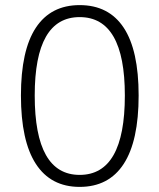

<svg xmlns="http://www.w3.org/2000/svg" viewBox="-20 -726 624 752"><path d="M292 6Q179 6 120.5 -84Q62 -174 62 -352Q62 -529 120.5 -617.5Q179 -706 292 -706Q406 -706 464.5 -617.5Q523 -529 523 -352Q523 -174 464.5 -84Q406 6 292 6ZM292 -41Q469 -41 469 -352Q469 -659 292 -659Q116 -659 116 -352Q116 -41 292 -41Z"/></svg>

Font: Asap Condensed ExtraLight
Style: Regular
Weight: 200
Width: 3
Designer: Pablo Cosgaya
Foundry: Omnibus-Type
Version: Version 3.001; ttfautohint (v1.8.4.7-5d5b)